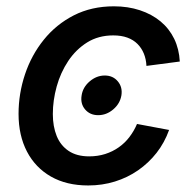

<svg xmlns="http://www.w3.org/2000/svg" viewBox="-20 -564 598 596"><path d="M284.7 -206.5Q259.3 -206.5 244.1 -224.4Q229 -242.2 233.4 -268.1Q237.3 -293.5 258.5 -311.5Q279.8 -329.6 305.2 -329.6Q330.6 -329.6 345.7 -311.5Q360.8 -293.5 356.9 -268.1Q352.5 -242.2 331.5 -224.4Q310.5 -206.5 284.7 -206.5ZM253.9 11.7Q186.5 11.7 138.2 -15.9Q89.8 -43.5 63.7 -93.5Q37.6 -143.6 37.6 -210.4Q37.6 -273.4 57.6 -333.3Q77.6 -393.1 116 -440.7Q154.3 -488.3 209.2 -516.4Q264.2 -544.4 333.5 -544.4Q377.4 -544.4 414.3 -532.2Q451.2 -520 478.3 -497.6Q505.4 -475.1 520.8 -443.4Q536.1 -411.6 538.1 -373L434.6 -359.4Q433.6 -380.4 426.5 -397.7Q419.4 -415 406.7 -427.7Q394 -440.4 375.2 -447.3Q356.4 -454.1 331.5 -454.1Q285.6 -454.1 250.7 -432.4Q215.8 -410.6 191.9 -374.8Q168 -338.9 156 -295.7Q144 -252.4 144 -210Q144 -171.4 156 -141.8Q168 -112.3 193.1 -95.5Q218.3 -78.6 256.8 -78.6Q283.2 -78.6 306.4 -85.9Q329.6 -93.3 348.6 -106.7Q367.7 -120.1 381.8 -138.7Q396 -157.2 405.3 -179.2L504.9 -160.6Q490.7 -121.1 466.1 -89.6Q441.4 -58.1 408.7 -35.4Q376 -12.7 336.7 -0.5Q297.4 11.7 253.9 11.7Z"/></svg>

Font: Inter 20pt Medium
Style: Italic
Weight: 500
Italic angle: -9.3988°
Version: Version 4.001;git-66647c0bb